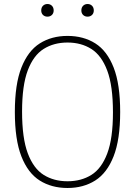

<svg xmlns="http://www.w3.org/2000/svg" viewBox="-20 -928 673 957"><path d="M316.5 9Q237 9 178 -28.2Q119 -65.5 86.5 -148.8Q54 -232 54 -370Q54 -508 86.8 -591.2Q119.5 -674.5 178.5 -711.8Q237.5 -749 316.5 -749Q396 -749 455 -711.8Q514 -674.5 546.5 -591.2Q579 -508 579 -370Q579 -232 546.2 -148.8Q513.5 -65.5 454.5 -28.2Q395.5 9 316.5 9ZM316.5 -24.5Q384.5 -24.5 435.2 -56Q486 -87.5 514.5 -162.8Q543 -238 543 -368Q543 -500.5 514.5 -576.2Q486 -652 435.2 -684Q384.5 -716 316.5 -716Q248.5 -716 197.8 -684.2Q147 -652.5 118.5 -577.5Q90 -502.5 90 -372Q90 -239.5 118.5 -163.8Q147 -88 197.8 -56.2Q248.5 -24.5 316.5 -24.5ZM416.5 -845Q403 -845 394.2 -853.5Q385.5 -862 385.5 -876Q385.5 -890.5 394.2 -899.2Q403 -908 416.5 -908Q430 -908 438.8 -899.2Q447.5 -890.5 447.5 -876Q447.5 -862 438.8 -853.5Q430 -845 416.5 -845ZM216.5 -845Q203 -845 194.2 -853.5Q185.5 -862 185.5 -876Q185.5 -890.5 194.2 -899.2Q203 -908 216.5 -908Q230 -908 238.8 -899.2Q247.5 -890.5 247.5 -876Q247.5 -862 238.8 -853.5Q230 -845 216.5 -845Z"/></svg>

Font: Encode Sans Semi Condensed Thin
Style: Regular
Weight: 100
Width: 4
Designer: Multiple Designers
Foundry: Impallari Type
Version: Version 3.000; ttfautohint (v1.8.3) -l 8 -r 50 -G 200 -x 14 